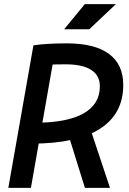

<svg xmlns="http://www.w3.org/2000/svg" viewBox="-20 -914 626 934"><path d="M78.6 -215.3 94.7 -316.9H149.4Q305.7 -316.9 385.7 -361.8Q465.8 -406.7 465.8 -494.1Q465.8 -546.9 423.6 -574Q381.3 -601.1 298.8 -601.1Q193.4 -601.1 126.5 -591.3L142.6 -693.4Q206.1 -703.1 305.2 -703.1Q440.4 -703.1 510 -651.9Q579.6 -600.6 579.6 -500.5Q579.6 -360.4 466.6 -287.8Q353.5 -215.3 133.3 -215.3ZM20.5 0 142.6 -693.4H252.4L130.4 0ZM393.1 0 297.4 -307.6H412.6L515.1 0ZM292 -771.5 392.6 -894H543.9L414.1 -771.5Z"/></svg>

Font: Cascadia Mono Medium
Style: Italic
Weight: 500
Italic angle: -10°
Monospace: yes
Designer: Aaron Bell
Foundry: Saja Typeworks
Version: Version 2407.024